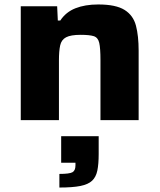

<svg xmlns="http://www.w3.org/2000/svg" viewBox="-20 -538 716 860"><path d="M73 0V-510H236L239 -446H250Q275 -484 318 -501Q361 -518 420 -518Q499 -518 538 -493.5Q577 -469 589 -423Q601 -377 601 -311V0H430V-269Q430 -322 424.5 -346Q419 -370 400 -376Q381 -382 341 -382Q297 -382 276 -371Q255 -360 249.5 -334.5Q244 -309 244 -268V0ZM246 302V241Q291 241 304.5 233.5Q318 226 318 203V191H254V72H422V152Q422 197 416 226Q410 255 392.5 271.5Q375 288 340 295Q305 302 246 302Z"/></svg>

Font: Saira Expanded
Style: Bold
Weight: 700
Width: 7
Designer: Hector Gatti with collaboration of the Omnibus-Type team
Foundry: Omnibus-Type
Version: Version 1.100; ttfautohint (v1.8.3)